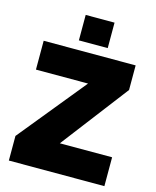

<svg xmlns="http://www.w3.org/2000/svg" viewBox="-132 -1003 886 1093"><g transform="rotate(15 311.0 -457.0)"><path d="M235 -764V-914H405V-764ZM27 -145 349 -540H42V-710H584V-565L282 -170H590V0H27Z"/></g></svg>

Font: Raleway-v4020 Black
Style: Regular
Weight: 900
Designer: Matt McInerney, Pablo Impallari, Rodrigo Fuenzalida
Foundry: Matt McInerney, Pablo Impallari, Rodrigo Fuenzalida
Version: Version 4.020;PS 004.020;hotconv 1.0.88;makeotf.lib2.5.64775